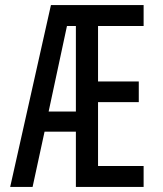

<svg xmlns="http://www.w3.org/2000/svg" viewBox="-20 -734 640 754"><path d="M365 -632V-414H525V-333H365V-82H544V0H278V-217H155L108 0H20L180 -714H544V-632ZM278 -296V-632H243L171 -296Z"/></svg>

Font: Noto Sans Mono UI
Style: Regular
Weight: 400
Monospace: yes
Designer: Monotype Design team
Foundry: Monotype Imaging Inc.
Version: Version 1.000